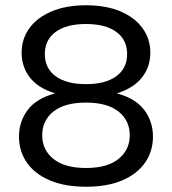

<svg xmlns="http://www.w3.org/2000/svg" viewBox="-20 -698 652 728"><path d="M306 10Q225 10 168 -14.5Q111 -39 81.5 -82Q52 -125 52 -180Q52 -237 85 -281Q118 -325 189 -344Q124 -364 93 -404.5Q62 -445 62 -498Q62 -550 91 -590.5Q120 -631 175 -654.5Q230 -678 306 -678Q383 -678 437.5 -654.5Q492 -631 521 -590.5Q550 -550 550 -498Q550 -445 518.5 -404.5Q487 -364 423 -344Q494 -325 527 -281Q560 -237 560 -180Q560 -125 530.5 -82Q501 -39 444.5 -14.5Q388 10 306 10ZM306 -61Q387 -61 429.5 -95.5Q472 -130 472 -185Q472 -241 429.5 -275Q387 -309 306 -309Q225 -309 182.5 -275Q140 -241 140 -185Q140 -130 182.5 -95.5Q225 -61 306 -61ZM306 -379Q380 -379 421 -409Q462 -439 462 -493Q462 -547 421 -577Q380 -607 306 -607Q232 -607 191 -577Q150 -547 150 -493Q150 -439 191 -409Q232 -379 306 -379Z"/></svg>

Font: Gantari
Style: Regular
Weight: 400
Designer: Anugrah Pasau
Foundry: Lafontype
Version: Version 1.000; ttfautohint (v1.8.3)